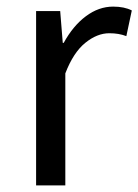

<svg xmlns="http://www.w3.org/2000/svg" viewBox="-20 -564 421 584"><path d="M163.1 -530.3 170.9 -433.6H173.8Q202.1 -485.4 241.2 -514.6Q280.3 -543.9 324.2 -543.9Q358.4 -543.9 380.9 -532.2L364.3 -454.1Q341.8 -462.9 312.5 -462.9Q275.4 -462.9 239.3 -433.6Q203.1 -404.3 178.7 -340.8V0H89.8V-530.3Z"/></svg>

Font: Noto Traditional Nushu
Style: Regular
Weight: 400
Designer: LIU Zhao
Foundry: Z&Z Studio
Version: Version 1.001; ttfautohint (v1.8.3) -l 8 -r 50 -G 200 -x 14 